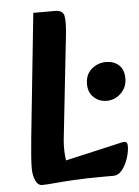

<svg xmlns="http://www.w3.org/2000/svg" viewBox="-52 -736 571 788"><g transform="rotate(-5 234.0 -341.5)"><path d="M90 12Q72 12 62.5 -10Q53 -32 53 -59Q53 -98 62 -186L115 -695H201Q236 -696 241.5 -672Q247 -648 240 -587L194 -165Q192 -144 192.5 -122.5Q193 -101 196 -80L402 -127Q415 -130 425.5 -132.5Q436 -135 440 -135Q454 -135 454 -117Q454 -94 445 -66.5Q436 -39 420.5 -19.5Q405 0 383 0H348Q273 0 222 3Q171 6 139.5 9Q108 12 90 12ZM384 -309Q353 -309 331 -329.5Q309 -350 309 -384Q309 -424 335 -446Q361 -468 394 -468Q426 -468 447 -449.5Q468 -431 468 -394Q468 -358 443 -333.5Q418 -309 384 -309Z"/></g></svg>

Font: Alkatra Medium
Style: Regular
Weight: 500
Designer: Suman Bhandary
Version: Version 1.100;gftools[0.9.22]